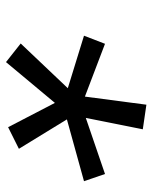

<svg xmlns="http://www.w3.org/2000/svg" viewBox="46 -855 508 640"><g transform="rotate(90 300.0 -535.0)"><path d="M187 -301 125 -350 274 -507 99 -561 126 -631 302 -564 329 -769 411 -757 373 -567 560 -631 584 -561 378 -504 476 -344 404 -308 323 -464Z"/></g></svg>

Font: Zed Sans Extended
Style: Italic
Weight: 400
Width: 7
Italic angle: -9°
Designer: Belleve Invis
Foundry: Belleve Invis
Version: Version 1.0.0; ttfautohint (v1.8.4)